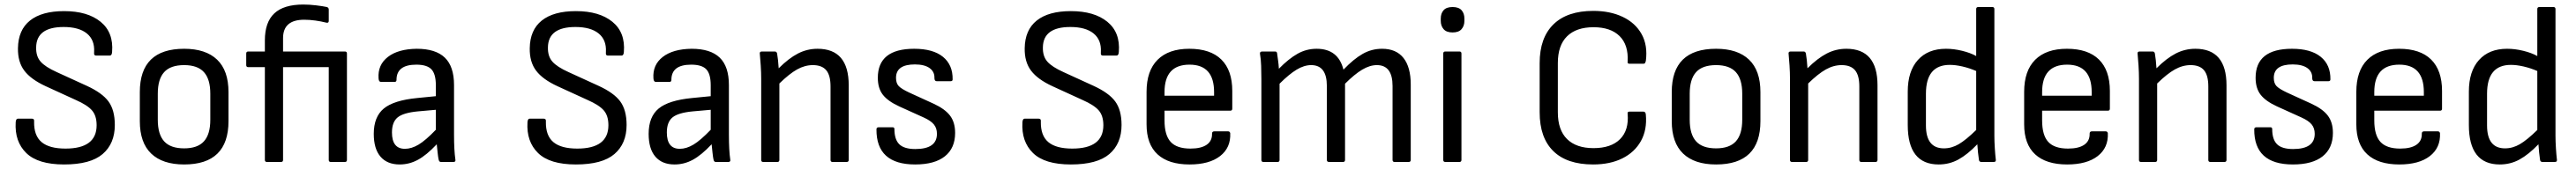

<svg xmlns="http://www.w3.org/2000/svg" viewBox="-20 -714 11332 745"><path d="M262 11Q147 11 95.5 -39.5Q44 -90 49 -175Q50 -191 59 -191H120Q132 -191 130 -177Q129 -116 163 -87.5Q197 -59 268 -59Q405 -59 405 -162Q405 -204 384.5 -227.5Q364 -251 314 -273L181 -334Q116 -364 87 -402.5Q58 -441 59 -501Q60 -582 112 -623.5Q164 -665 262 -665Q365 -665 422.5 -618Q480 -571 473 -485Q472 -469 463 -469H402Q398 -469 395.5 -472Q393 -475 394 -485Q397 -538 362 -566.5Q327 -595 260 -595Q140 -595 139 -505Q138 -466 158.5 -442.5Q179 -419 230 -396L361 -336Q429 -305 457 -267Q485 -229 485 -163Q485 -81 431.5 -35Q378 11 262 11Z M790 11Q695 11 645 -37Q595 -85 595 -180V-308Q595 -499 790 -499Q885 -499 935 -451Q985 -403 985 -308V-180Q985 11 790 11ZM790 -60Q849 -60 877 -91Q905 -122 905 -186V-301Q905 -365 877 -396Q849 -427 790 -427Q730 -427 702 -396Q674 -365 674 -301V-186Q674 -122 702 -91Q730 -60 790 -60Z M1154 0Q1145 0 1145 -9V-418H1072Q1063 -418 1063 -427V-478Q1063 -487 1072 -487H1145V-536Q1145 -616 1186.5 -655Q1228 -694 1314 -694Q1341 -694 1370 -690.5Q1399 -687 1418 -683Q1426 -680 1426 -672V-622Q1426 -612 1416 -614Q1392 -620 1367 -623.5Q1342 -627 1318 -627Q1225 -627 1225 -546V-487H1497Q1506 -487 1506 -478V-9Q1506 0 1497 0H1435Q1426 0 1426 -9V-418H1225V-9Q1225 0 1216 0Z M1738 11Q1683 11 1653.5 -23.5Q1624 -58 1624 -124Q1624 -199 1668 -235.5Q1712 -272 1816 -282L1897 -290V-338Q1897 -388 1877.5 -408.5Q1858 -429 1811 -429Q1724 -429 1724 -362Q1724 -353 1716 -353H1655Q1646 -353 1645 -369Q1641 -428 1686 -463Q1731 -498 1813 -499Q1896 -499 1936.5 -460Q1977 -421 1977 -339V-120Q1977 -51 1983 -10Q1985 0 1974 0H1919Q1911 0 1909 -12Q1907 -21 1905 -40Q1903 -59 1901 -78Q1856 -30 1818 -9.5Q1780 11 1738 11ZM1704 -130Q1704 -58 1761 -58Q1790 -58 1821 -76.5Q1852 -95 1897 -142V-230L1818 -223Q1754 -217 1729 -196.5Q1704 -176 1704 -130Z M2513 11Q2398 11 2346.5 -39.5Q2295 -90 2300 -175Q2301 -191 2310 -191H2371Q2383 -191 2381 -177Q2380 -116 2414 -87.5Q2448 -59 2519 -59Q2656 -59 2656 -162Q2656 -204 2635.5 -227.5Q2615 -251 2565 -273L2432 -334Q2367 -364 2338 -402.5Q2309 -441 2310 -501Q2311 -582 2363 -623.5Q2415 -665 2513 -665Q2616 -665 2673.5 -618Q2731 -571 2724 -485Q2723 -469 2714 -469H2653Q2649 -469 2646.5 -472Q2644 -475 2645 -485Q2648 -538 2613 -566.5Q2578 -595 2511 -595Q2391 -595 2390 -505Q2389 -466 2409.5 -442.5Q2430 -419 2481 -396L2612 -336Q2680 -305 2708 -267Q2736 -229 2736 -163Q2736 -81 2682.5 -35Q2629 11 2513 11Z M2947 11Q2892 11 2862.5 -23.5Q2833 -58 2833 -124Q2833 -199 2877 -235.5Q2921 -272 3025 -282L3106 -290V-338Q3106 -388 3086.5 -408.5Q3067 -429 3020 -429Q2933 -429 2933 -362Q2933 -353 2925 -353H2864Q2855 -353 2854 -369Q2850 -428 2895 -463Q2940 -498 3022 -499Q3105 -499 3145.5 -460Q3186 -421 3186 -339V-120Q3186 -51 3192 -10Q3194 0 3183 0H3128Q3120 0 3118 -12Q3116 -21 3114 -40Q3112 -59 3110 -78Q3065 -30 3027 -9.5Q2989 11 2947 11ZM2913 -130Q2913 -58 2970 -58Q2999 -58 3030 -76.5Q3061 -95 3106 -142V-230L3027 -223Q2963 -217 2938 -196.5Q2913 -176 2913 -130Z M3337 0Q3328 0 3328 -9V-366Q3328 -394 3326 -425.5Q3324 -457 3322 -476Q3320 -487 3331 -487H3388Q3396 -487 3398 -478Q3400 -467 3402 -449Q3404 -431 3405 -413Q3449 -457 3489.5 -478Q3530 -499 3576 -499Q3713 -499 3713 -338V-9Q3713 0 3704 0H3642Q3633 0 3633 -9V-333Q3633 -382 3614 -404.5Q3595 -427 3555 -427Q3520 -427 3486 -408Q3452 -389 3408 -346V-9Q3408 0 3399 0Z M4005 11Q3834 11 3835 -144Q3835 -153 3845 -153H3906Q3914 -153 3914 -145Q3914 -99 3935.5 -78Q3957 -57 4006 -57Q4101 -57 4101 -124Q4101 -149 4087.5 -165.5Q4074 -182 4043 -196L3935 -245Q3885 -268 3863 -296.5Q3841 -325 3841 -371Q3841 -499 4001 -499Q4084 -499 4127.5 -463.5Q4171 -428 4170 -364Q4170 -356 4161 -356H4100Q4090 -356 4090 -370Q4091 -398 4068.5 -414Q4046 -430 4004 -430Q3921 -430 3921 -371Q3921 -347 3933 -334.5Q3945 -322 3979 -306L4086 -257Q4136 -234 4158.5 -204.5Q4181 -175 4181 -128Q4181 -61 4136 -25Q4091 11 4005 11Z M4690 11Q4575 11 4523.5 -39.5Q4472 -90 4477 -175Q4478 -191 4487 -191H4548Q4560 -191 4558 -177Q4557 -116 4591 -87.5Q4625 -59 4696 -59Q4833 -59 4833 -162Q4833 -204 4812.5 -227.5Q4792 -251 4742 -273L4609 -334Q4544 -364 4515 -402.5Q4486 -441 4487 -501Q4488 -582 4540 -623.5Q4592 -665 4690 -665Q4793 -665 4850.5 -618Q4908 -571 4901 -485Q4900 -469 4891 -469H4830Q4826 -469 4823.5 -472Q4821 -475 4822 -485Q4825 -538 4790 -566.5Q4755 -595 4688 -595Q4568 -595 4567 -505Q4566 -466 4586.5 -442.5Q4607 -419 4658 -396L4789 -336Q4857 -305 4885 -267Q4913 -229 4913 -163Q4913 -81 4859.5 -35Q4806 11 4690 11Z M5212 11Q5120 11 5071.5 -33.5Q5023 -78 5023 -166V-309Q5023 -402 5071.5 -450.5Q5120 -499 5211 -499Q5304 -499 5352 -451.5Q5400 -404 5400 -313V-235Q5400 -226 5391 -226H5102V-183Q5102 -118 5129 -88.5Q5156 -59 5216 -59Q5263 -59 5287.5 -76Q5312 -93 5311 -125Q5311 -135 5321 -135H5382Q5389 -135 5391 -127Q5394 -63 5346.5 -26Q5299 11 5212 11ZM5102 -292H5320V-308Q5320 -429 5212 -429Q5102 -429 5102 -308Z M5537 0Q5528 0 5528 -9V-366Q5528 -395 5527 -424Q5526 -453 5522 -476Q5520 -487 5532 -487H5588Q5596 -487 5597 -480Q5599 -464 5601.5 -447Q5604 -430 5605 -411Q5648 -455 5687 -477Q5726 -499 5771 -499Q5866 -499 5889 -407Q5934 -454 5973.5 -476.5Q6013 -499 6059 -499Q6121 -499 6153 -458.5Q6185 -418 6185 -341V-9Q6185 0 6176 0H6114Q6105 0 6105 -9V-335Q6105 -427 6036 -427Q6005 -427 5971.5 -407Q5938 -387 5896 -345V-9Q5896 0 5887 0H5826Q5816 0 5816 -9V-335Q5816 -427 5747 -427Q5716 -427 5683 -407Q5650 -387 5608 -345V-9Q5608 0 5599 0Z M6337 0Q6328 0 6328 -9V-478Q6328 -487 6337 -487H6399Q6408 -487 6408 -478V-9Q6408 0 6399 0ZM6369 -571Q6342 -571 6329.5 -585.5Q6317 -600 6317 -622V-632Q6317 -655 6329.5 -669Q6342 -683 6369 -683Q6396 -683 6408.5 -669Q6421 -655 6421 -632V-622Q6421 -600 6408.5 -585.5Q6396 -571 6369 -571Z M6987 11Q6872 11 6812 -48Q6752 -107 6752 -219V-436Q6752 -547 6812.5 -606.5Q6873 -666 6988 -666Q7062 -666 7117.5 -639.5Q7173 -613 7200.5 -563.5Q7228 -514 7219 -445Q7218 -441 7216 -437Q7214 -433 7209 -433H7147Q7137 -433 7139 -443Q7143 -516 7103.5 -555Q7064 -594 6989 -594Q6913 -594 6872.5 -554Q6832 -514 6832 -436V-219Q6832 -141 6872.5 -101Q6913 -61 6989 -61Q7066 -61 7105.5 -100.5Q7145 -140 7139 -212Q7137 -222 7147 -222H7208Q7218 -222 7219 -209Q7225 -142 7197.5 -92.5Q7170 -43 7116 -16Q7062 11 6987 11Z M7528 11Q7433 11 7383 -37Q7333 -85 7333 -180V-308Q7333 -499 7528 -499Q7623 -499 7673 -451Q7723 -403 7723 -308V-180Q7723 11 7528 11ZM7528 -60Q7587 -60 7615 -91Q7643 -122 7643 -186V-301Q7643 -365 7615 -396Q7587 -427 7528 -427Q7468 -427 7440 -396Q7412 -365 7412 -301V-186Q7412 -122 7440 -91Q7468 -60 7528 -60Z M7862 0Q7853 0 7853 -9V-366Q7853 -394 7851 -425.5Q7849 -457 7847 -476Q7845 -487 7856 -487H7913Q7921 -487 7923 -478Q7925 -467 7927 -449Q7929 -431 7930 -413Q7974 -457 8014.5 -478Q8055 -499 8101 -499Q8238 -499 8238 -338V-9Q8238 0 8229 0H8167Q8158 0 8158 -9V-333Q8158 -382 8139 -404.5Q8120 -427 8080 -427Q8045 -427 8011 -408Q7977 -389 7933 -346V-9Q7933 0 7924 0Z M8507 11Q8371 11 8371 -163V-310Q8371 -400 8415.5 -449.5Q8460 -499 8539 -499Q8574 -499 8610.5 -490Q8647 -481 8672 -467V-674Q8672 -683 8681 -683H8743Q8752 -683 8752 -674V-115Q8752 -90 8754 -59.5Q8756 -29 8758 -13Q8761 0 8749 0H8695Q8685 0 8684 -10Q8682 -23 8680 -42Q8678 -61 8677 -78Q8634 -33 8594 -11Q8554 11 8507 11ZM8451 -161Q8451 -60 8530 -60Q8564 -60 8595.5 -78.5Q8627 -97 8672 -141V-401Q8642 -414 8611.5 -421Q8581 -428 8556 -428Q8451 -428 8451 -301Z M9072 11Q8980 11 8931.5 -33.5Q8883 -78 8883 -166V-309Q8883 -402 8931.5 -450.5Q8980 -499 9071 -499Q9164 -499 9212 -451.5Q9260 -404 9260 -313V-235Q9260 -226 9251 -226H8962V-183Q8962 -118 8989 -88.5Q9016 -59 9076 -59Q9123 -59 9147.5 -76Q9172 -93 9171 -125Q9171 -135 9181 -135H9242Q9249 -135 9251 -127Q9254 -63 9206.5 -26Q9159 11 9072 11ZM8962 -292H9180V-308Q9180 -429 9072 -429Q8962 -429 8962 -308Z M9397 0Q9388 0 9388 -9V-366Q9388 -394 9386 -425.5Q9384 -457 9382 -476Q9380 -487 9391 -487H9448Q9456 -487 9458 -478Q9460 -467 9462 -449Q9464 -431 9465 -413Q9509 -457 9549.5 -478Q9590 -499 9636 -499Q9773 -499 9773 -338V-9Q9773 0 9764 0H9702Q9693 0 9693 -9V-333Q9693 -382 9674 -404.5Q9655 -427 9615 -427Q9580 -427 9546 -408Q9512 -389 9468 -346V-9Q9468 0 9459 0Z M10065 11Q9894 11 9895 -144Q9895 -153 9905 -153H9966Q9974 -153 9974 -145Q9974 -99 9995.5 -78Q10017 -57 10066 -57Q10161 -57 10161 -124Q10161 -149 10147.5 -165.5Q10134 -182 10103 -196L9995 -245Q9945 -268 9923 -296.5Q9901 -325 9901 -371Q9901 -499 10061 -499Q10144 -499 10187.5 -463.5Q10231 -428 10230 -364Q10230 -356 10221 -356H10160Q10150 -356 10150 -370Q10151 -398 10128.5 -414Q10106 -430 10064 -430Q9981 -430 9981 -371Q9981 -347 9993 -334.5Q10005 -322 10039 -306L10146 -257Q10196 -234 10218.5 -204.5Q10241 -175 10241 -128Q10241 -61 10196 -25Q10151 11 10065 11Z M10533 11Q10441 11 10392.5 -33.5Q10344 -78 10344 -166V-309Q10344 -402 10392.5 -450.5Q10441 -499 10532 -499Q10625 -499 10673 -451.5Q10721 -404 10721 -313V-235Q10721 -226 10712 -226H10423V-183Q10423 -118 10450 -88.5Q10477 -59 10537 -59Q10584 -59 10608.5 -76Q10633 -93 10632 -125Q10632 -135 10642 -135H10703Q10710 -135 10712 -127Q10715 -63 10667.5 -26Q10620 11 10533 11ZM10423 -292H10641V-308Q10641 -429 10533 -429Q10423 -429 10423 -308Z M10975 11Q10839 11 10839 -163V-310Q10839 -400 10883.5 -449.5Q10928 -499 11007 -499Q11042 -499 11078.5 -490Q11115 -481 11140 -467V-674Q11140 -683 11149 -683H11211Q11220 -683 11220 -674V-115Q11220 -90 11222 -59.5Q11224 -29 11226 -13Q11229 0 11217 0H11163Q11153 0 11152 -10Q11150 -23 11148 -42Q11146 -61 11145 -78Q11102 -33 11062 -11Q11022 11 10975 11ZM10919 -161Q10919 -60 10998 -60Q11032 -60 11063.5 -78.5Q11095 -97 11140 -141V-401Q11110 -414 11079.5 -421Q11049 -428 11024 -428Q10919 -428 10919 -301Z"/></svg>

Font: Sofia Sans Semi Condensed
Style: Regular
Weight: 400
Designer: Botio Nikoltchev, Ani Petrova
Foundry: lettersoup
Version: Version 4.100; ttfautohint (v1.8.4.7-5d5b)